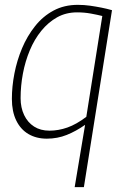

<svg xmlns="http://www.w3.org/2000/svg" viewBox="-20 -562 516 792"><path d="M442 -520 326 210H288L331 -47Q294 -21 255.5 -5.5Q217 10 173 10Q130 10 97.5 -9Q65 -28 47 -65Q29 -102 29 -154Q29 -205 39.5 -259Q50 -313 71 -363Q92 -413 124.5 -454Q157 -495 201 -518.5Q245 -542 301 -542Q327 -542 351.5 -538.5Q376 -535 398.5 -530.5Q421 -526 442 -520ZM402 -496Q382 -501 355 -506Q328 -511 298 -511Q252 -511 215.5 -490.5Q179 -470 150.5 -435Q122 -400 103 -354.5Q84 -309 74.5 -258.5Q65 -208 65 -157Q65 -118 79.5 -87.5Q94 -57 120.5 -40Q147 -23 184 -23Q221 -23 258 -36Q295 -49 336 -80Z"/></svg>

Font: Georama ExtraCondensed Thin ExtraLight
Style: Italic
Weight: 250
Italic angle: -9°
Version: Version 1.001